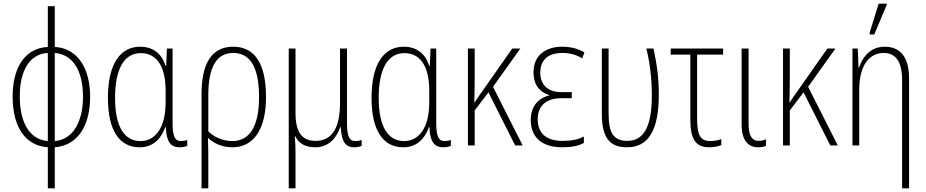

<svg xmlns="http://www.w3.org/2000/svg" viewBox="-20 -794 5054 1048"><path d="M241 234H279V10C414 -1 472 -121 472 -266C472 -414 409 -530 279 -538V-760H241V-538C109 -530 49 -417 49 -267C49 -100 118 1 241 10ZM241 -24C136 -33 88 -133 88 -267C88 -409 141 -499 241 -505ZM279 -24V-505C378 -497 433 -408 433 -266C433 -143 387 -33 279 -24Z M742 10C822 10 863 -45 882 -100H885C888 -21 911 10 961 10C979 10 993 6 1002 2V-30C991 -26 978 -24 967 -24C936 -24 922 -48 922 -124V-529H891L887 -434H884C862 -505 811 -539 745 -539C639 -539 569 -449 569 -260C569 -83 631 10 742 10ZM747 -24C658 -24 608 -103 608 -260C608 -415 656 -504 748 -504C837 -504 884 -430 884 -299V-237C884 -93 826 -24 747 -24Z M1080 234H1117V81C1117 44 1117 7 1115 -40H1117C1149 -10 1194 10 1248 10C1368 10 1432 -93 1432 -264C1432 -452 1367 -539 1253 -539C1135 -539 1080 -447 1080 -280ZM1248 -24C1197 -24 1146 -47 1117 -77V-275C1117 -419 1157 -505 1253 -505C1347 -505 1394 -425 1394 -264C1394 -105 1343 -24 1248 -24Z M1556 234H1593V38C1593 11 1592 -16 1589 -50H1592C1611 -10 1648 10 1701 10C1780 10 1821 -50 1837 -100H1840C1844 -24 1864 10 1913 10C1931 10 1945 6 1954 2V-30C1943 -26 1930 -24 1919 -24C1888 -24 1874 -48 1874 -124V-529H1836V-234C1836 -93 1791 -25 1702 -25C1626 -25 1593 -76 1593 -177V-529H1556Z M2181 10C2261 10 2302 -45 2321 -100H2324C2327 -21 2350 10 2400 10C2418 10 2432 6 2441 2V-30C2430 -26 2417 -24 2406 -24C2375 -24 2361 -48 2361 -124V-529H2330L2326 -434H2323C2301 -505 2250 -539 2184 -539C2078 -539 2008 -449 2008 -260C2008 -83 2070 10 2181 10ZM2186 -24C2097 -24 2047 -103 2047 -260C2047 -415 2095 -504 2187 -504C2276 -504 2323 -430 2323 -299V-237C2323 -93 2265 -24 2186 -24Z M2820 -529H2776L2609 -291C2594 -271 2584 -255 2570 -234H2569C2570 -279 2571 -324 2571 -368V-529H2534V0H2571V-191L2646 -290L2792 0H2833L2671 -320Z M3050 10C3098 10 3140 2 3167 -14V-49C3136 -32 3099 -25 3051 -25C2961 -25 2915 -67 2915 -143C2915 -221 2966 -258 3045 -258H3101V-291H3045C2970 -291 2929 -332 2929 -397C2929 -462 2966 -505 3051 -505C3093 -505 3131 -493 3158 -475L3170 -508C3139 -527 3098 -539 3048 -539C2961 -539 2892 -494 2892 -399C2892 -341 2917 -294 2978 -275V-273C2918 -259 2877 -213 2877 -140C2877 -52 2929 10 3050 10Z M3403 10C3518 10 3576 -81 3576 -278C3576 -370 3566 -439 3547 -529H3508C3530 -441 3538 -353 3538 -273C3538 -111 3498 -25 3405 -25C3326 -25 3302 -71 3302 -175V-529H3265V-173C3265 -40 3309 10 3403 10Z M3851 10C3878 10 3905 4 3917 -2V-35C3900 -28 3876 -24 3857 -24C3800 -24 3785 -61 3785 -150V-496H3927V-529H3641V-496H3748V-145C3748 -43 3771 10 3851 10Z M4119 10C4137 10 4151 7 4161 2V-34C4149 -28 4135 -25 4122 -25C4082 -25 4066 -57 4066 -121V-529H4028V-116C4028 -25 4065 10 4119 10Z M4540 -529H4496L4329 -291C4314 -271 4304 -255 4290 -234H4289C4290 -279 4291 -324 4291 -368V-529H4254V0H4291V-191L4366 -290L4512 0H4553L4391 -320Z M4727 -606H4752L4820 -767V-774H4776L4727 -616ZM4904 234H4942V-365C4942 -484 4893 -539 4809 -539C4730 -539 4688 -482 4669 -425H4666L4662 -529H4633V0H4670V-305C4670 -441 4728 -505 4803 -505C4867 -505 4904 -461 4904 -356Z"/></svg>

Font: Noto Sans Condensed ExtraLight
Style: Regular
Weight: 200
Width: 3
Designer: Monotype Design Team
Foundry: Monotype Imaging Inc.
Version: Version 2.013